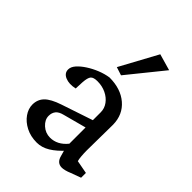

<svg xmlns="http://www.w3.org/2000/svg" viewBox="-197 -755 857 857"><g transform="rotate(45 231.5 -326.5)"><path d="M191.4 7.8Q152.3 7.8 122.1 -7.8Q91.8 -23.4 74.7 -47.9Q57.6 -72.3 57.6 -98.6Q57.6 -130.9 78.6 -152.3Q99.6 -173.8 149.4 -190.4L297.9 -240.2V-290Q297.9 -314.5 283.2 -334.5Q268.6 -354.5 244.1 -366.2Q219.7 -377.9 189.5 -377.9Q165 -377.9 156.2 -367.7Q147.5 -357.4 145.5 -327.1L143.6 -286.1Q108.4 -278.3 84 -288.6Q59.6 -298.8 59.6 -322.3Q59.6 -338.9 74.2 -355.5Q88.9 -372.1 112.3 -387.2Q135.7 -402.3 162.6 -413.1Q189.5 -423.8 215.8 -427.7Q287.1 -427.7 331.1 -390.1Q375 -352.5 376 -290L374 -126Q374 -108.4 375.5 -90.3Q377 -72.3 379.9 -63.5L442.4 -51.8V-21.5L394.5 -3.9Q380.9 2 369.1 4.9Q357.4 7.8 349.6 7.8Q319.3 7.8 310.5 -26.4L299.8 -64.5H314.5Q282.2 -28.3 252.4 -10.3Q222.7 7.8 191.4 7.8ZM217.8 -49.8Q240.2 -49.8 260.3 -60.1Q280.3 -70.3 297.9 -91.8V-194.3L188.5 -165Q165 -159.2 154.8 -146.5Q144.5 -133.8 144.5 -114.3Q144.5 -89.8 166.5 -69.8Q188.5 -49.8 217.8 -49.8ZM245.1 -470.7 206.1 -483.4 302.7 -661.1 380.9 -638.7Z"/></g></svg>

Font: Crimson Pro ExtraLight
Style: Regular
Weight: 400
Version: Version 1.002